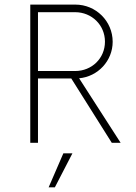

<svg xmlns="http://www.w3.org/2000/svg" viewBox="-20 -615 585 827"><path d="M320.8 -277.8C401.9 -285.2 465.3 -353 465.3 -435.1C465.3 -523.9 393.1 -595.2 304.7 -595.2H110.4V0H143.6V-276.9H287.1L461.4 0H499.5ZM143.6 -309.1V-562.5H303.7C375 -562.5 432.1 -507.3 432.1 -435.5C432.1 -363.8 375.5 -309.1 303.7 -309.1ZM189.5 191.9H216.3L292 45.4H252.9Z"/></svg>

Font: Now ExtraLight
Style: Regular
Weight: 200
Designer: Alfredo Marco Pradil
Foundry: Alfredo Marco Pradil
Version: Version 1.200;hotconv 1.0.109;makeotfexe 2.5.65596